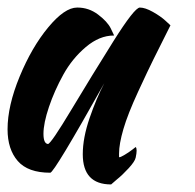

<svg xmlns="http://www.w3.org/2000/svg" viewBox="-74 -457 516 508"><path d="M131 -437Q161 -437 185.5 -418.5Q210 -400 219 -382L228 -363Q228 -363 227 -363Q189 -363 153 -332.5Q117 -302 93.5 -259.5Q70 -217 55.5 -174Q41 -131 41 -103Q41 -77 53 -76Q61 -77 115 -167Q169 -257 225.5 -347Q282 -437 296 -437Q310 -437 330.5 -425.5Q351 -414 364 -402L377 -390Q345 -326 332 -300Q319 -274 291.5 -214.5Q264 -155 252.5 -115.5Q241 -76 241 -51Q241 -46 241 -42Q241 -41 242 -41Q245 -41 256 -47.5Q267 -54 276 -61L285 -68Q290 -63 285 -40Q283 -30 266.5 -12Q250 6 235 18L220 31Q145 31 145 -49Q145 -92 163 -144.5Q181 -197 202 -237Q69 0 59 0Q0 0 -27 -31Q-54 -62 -54 -115Q-54 -177 -22 -254.5Q10 -332 53.5 -384.5Q97 -437 130 -437Q131 -437 131 -437Z"/></svg>

Font: Vervelle
Style: Script
Weight: 400
Monospace: yes
Designer: Nur Solikh
Foundry: Astageni Type
Version: Version 1.0